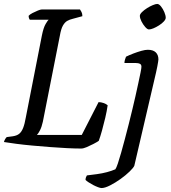

<svg xmlns="http://www.w3.org/2000/svg" viewBox="-30 -752 868 972"><path d="M381 0Q351 0 310 -2Q269 -4 224 -7.5Q179 -11 134.5 -15Q90 -19 52 -24Q14 -29 -10 -33Q-8 -41 -4 -47.5Q0 -54 4 -58L34 -62Q55 -65 67 -74.5Q79 -84 87 -104Q95 -124 101 -159L182 -572Q190 -612 201 -630.5Q212 -649 216 -652H121Q118 -656 116.5 -661Q115 -666 115 -672Q121 -679 134.5 -686Q148 -693 161.5 -698.5Q175 -704 181 -704H375Q378 -700 382.5 -691.5Q387 -683 387 -670L339 -657Q322 -653 310 -646Q298 -639 288.5 -622.5Q279 -606 273 -571L187 -136Q181 -109 172.5 -92.5Q164 -76 157 -69H384L469 -235Q481 -235 494 -230.5Q507 -226 515 -219Q511 -190 503 -156Q495 -122 486.5 -91.5Q478 -61 470 -39Q460 -32 442.5 -23Q425 -14 408.5 -7Q392 0 381 0ZM484 200Q478 200 466 195.5Q454 191 441.5 184.5Q429 178 418.5 171Q408 164 403 159Q403 151 405.5 145Q408 139 410 136Q435 133 461 129.5Q487 126 511.5 119.5Q536 113 554 105Q559 98 566.5 76Q574 54 583 22Q592 -10 602 -47.5Q612 -85 622 -124.5Q632 -164 641 -202Q648 -230 655.5 -264Q663 -298 670 -330Q677 -362 681.5 -384.5Q686 -407 686 -414Q686 -425 678.5 -429Q671 -433 657 -433H600Q600 -442 603 -451Q606 -460 608 -465Q624 -473 645 -481Q666 -489 685.5 -494.5Q705 -500 718 -500Q745 -500 758.5 -487Q772 -474 772 -451Q772 -448 770.5 -439Q769 -430 766.5 -416Q764 -402 760 -385L650 87Q646 97 626.5 116Q607 135 580.5 154Q554 173 527.5 186.5Q501 200 484 200ZM724 -603Q716 -603 705 -615.5Q694 -628 686 -644Q678 -660 678 -672Q678 -680 688.5 -690.5Q699 -701 714 -710.5Q729 -720 743.5 -726Q758 -732 766 -732Q775 -732 785 -719.5Q795 -707 802 -690.5Q809 -674 809 -662Q809 -654 799.5 -643.5Q790 -633 775 -623.5Q760 -614 746.5 -608.5Q733 -603 724 -603Z"/></svg>

Font: Texturina 12pt
Style: Italic
Weight: 400
Italic angle: -11°
Designer: Guillermo Torres Carreño
Foundry: Omnibus-Type
Version: Version 1.002